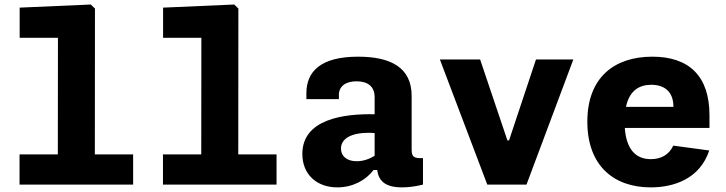

<svg xmlns="http://www.w3.org/2000/svg" viewBox="-20 -798 3140 830"><path d="M64.5 0H555.5V-130.5H390L390.5 -761L372.5 -778.5L65 -765V-634.5H230.5L230 -130.5H64.5Z M684.5 0H1175.5V-130.5H1010L1010.5 -761L992.5 -778.5L685 -765V-634.5H850.5L850 -130.5H684.5Z M1528 -553C1365 -553 1304.5 -488 1304.5 -395V-369.5H1445V-388C1445 -425 1474.5 -447 1522.5 -446.5C1567.5 -446 1599.5 -426.5 1599.5 -377.5V-304C1468 -307 1287 -284 1287 -132.5C1287 -44.5 1348.5 12 1438.5 12C1504 12 1561 -18 1594.5 -63H1610.5C1617 -18.5 1641.5 12 1718.5 12C1746.5 12 1776 8 1808.5 0V-114.5C1768 -112.5 1759.5 -121 1759.5 -151.5V-383.5C1759.5 -506.5 1668.5 -553 1528 -553ZM1454 -155.5C1454 -197 1495 -224 1574.5 -224L1599.5 -223V-124.5C1576 -110 1549 -101 1522 -101C1480 -101 1454 -122.5 1454 -155.5Z M1881.5 -541 2086.5 0H2256L2458.5 -541H2297L2180.5 -191H2173.5L2055.5 -541Z M2519 -272C2519 -82.5 2632.5 12 2793 12C2893 12 3005 -24.5 3046 -147.5L2890.5 -168.5C2871.5 -127.5 2835.5 -110 2793.5 -110C2724 -110 2687 -158 2681 -245H3047V-299.5C3047 -471 2957 -553 2800 -553C2636.5 -553 2519 -464 2519 -272ZM2686 -336C2701 -406.5 2743.5 -431.5 2795.5 -431.5C2854 -431.5 2891 -400 2891 -337.5V-336Z"/></svg>

Font: Monaspace Neon ExtraBold
Style: Regular
Weight: 800
Designer: Riley Cran & the Lettermatic Team
Foundry: Lettermatic
Version: Version 1.200 (Monaspace Neon)